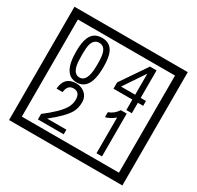

<svg xmlns="http://www.w3.org/2000/svg" viewBox="-212 -1206 1580 1541"><g transform="rotate(30 577.5 -435.0)"><path d="M1103 90H53V-960H1103ZM1028 15V-885H128V15ZM497 -656Q497 -442 371 -442Q244 -442 244 -656Q244 -744 265 -789Q294 -855 371 -855Q448 -855 477 -789Q497 -745 497 -656ZM444 -656Q444 -723 435 -752Q420 -809 371 -809Q322 -809 306 -752Q298 -723 298 -656Q298 -587 306 -553Q322 -488 371 -488Q419 -488 435 -554Q444 -587 444 -656ZM928 -547H879V-450H828V-547H653V-605L818 -847H879V-592H928ZM828 -592V-787L697 -592ZM490 -30H251V-81Q372 -173 412 -238Q435 -276 435 -319Q435 -389 375 -389Q320 -389 313 -319H257Q265 -435 375 -435Q423 -435 456.5 -405Q490 -375 490 -327Q490 -271 466 -229Q428 -165 312 -73H490ZM845 -30H794V-361Q748 -323 708 -315V-361Q759 -378 790 -427H845Z"/></g></svg>

Font: Unicode BMP Fallback SIL
Style: Regular
Weight: 400
Foundry: NRSI, SIL International
Version: Version 5.1 Based on Unicode 5.1